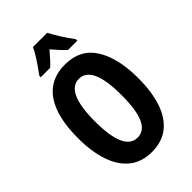

<svg xmlns="http://www.w3.org/2000/svg" viewBox="-275 -1033 1143 1143"><g transform="rotate(-45 296.5 -461.5)"><path d="M550 -358Q550 -245 522.5 -162.5Q495 -80 439 -35Q383 10 297 10Q211 10 155 -35.5Q99 -81 71 -163.5Q43 -246 43 -359Q43 -539 107.5 -632Q172 -725 297 -725Q426 -725 488 -626.5Q550 -528 550 -358ZM185 -358Q185 -111 297 -111Q353 -111 380.5 -171.5Q408 -232 408 -358Q408 -606 297 -606Q185 -606 185 -358ZM357 -933Q374 -900 398.5 -861.5Q423 -823 451 -785V-773H373Q356 -788 337 -808.5Q318 -829 297 -854Q275 -828 256 -807Q237 -786 222 -773H143V-785Q158 -805 177 -832.5Q196 -860 212.5 -887Q229 -914 237 -933Z"/></g></svg>

Font: Noto Sans Lao UI ExtCond
Style: Bold
Weight: 700
Width: 2
Designer: Monotype Design Team
Foundry: Monotype Imaging Inc.
Version: Version 2.000; ttfautohint (v1.8.4.7-5d5b)